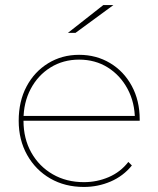

<svg xmlns="http://www.w3.org/2000/svg" viewBox="-20 -737 627 760"><path d="M312 3Q237 3 179 -30.5Q121 -64 87.5 -123.5Q54 -183 54 -259Q54 -336 85 -394.5Q116 -453 170.5 -486.5Q225 -520 293 -520Q361 -520 415.5 -487.5Q470 -455 501.5 -397Q533 -339 533 -264Q533 -263 533 -262Q533 -261 533 -259H65V-278H522L514 -263Q514 -331 485 -385Q456 -439 406.5 -470Q357 -501 293 -501Q230 -501 180 -470Q130 -439 101.5 -385Q73 -331 73 -263V-259Q73 -188 104 -133Q135 -78 189 -47Q243 -16 312 -16Q364 -16 410.5 -36Q457 -56 488 -96L502 -82Q468 -40 418 -18.5Q368 3 312 3ZM249 -607 389 -717H429L279 -607Z"/></svg>

Font: Montserrat Thin Thin
Style: Regular
Weight: 250
Version: Version 9.000